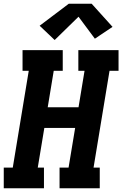

<svg xmlns="http://www.w3.org/2000/svg" viewBox="-21 -1002 651 1022"><path d="M-1 0V-110H47L132 -625H99V-735H313V-625H265L233 -431H397L429 -625H396V-735H610V-625H562L477 -110H510V0H296V-110H344L379 -321H215L180 -110H213V0ZM270 -789 190 -865 345 -982H467L578 -859L484 -796L397 -913Z"/></svg>

Font: Iosevka Slab XBdExObl
Style: Regular
Weight: 800
Width: 7
Italic angle: -9°
Monospace: yes
Designer: Belleve Invis
Foundry: Belleve Invis
Version: Version 11.1.0; ttfautohint (v1.8.3)